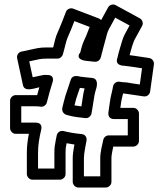

<svg xmlns="http://www.w3.org/2000/svg" viewBox="-20 -752 733 858"><path d="M150 -71C150 -105.3 156.2 -138.8 164.3 -173.3C165.7 -179.1 169.6 -204 140 -204H75V-277H139C147.9 -277 155.2 -276.4 160.5 -275.4C174 -273 186.5 -282.6 189.3 -294.2C196.4 -323.7 206.3 -357.4 214.8 -384.5C215.4 -386.3 226.5 -417 191 -417H177C175.4 -417 173.3 -416.8 172.1 -416.5C156.8 -413.5 139.5 -409.7 126.1 -406.8L110.7 -477.8L155.9 -487.5C165.5 -489.2 175 -490 187 -490H236C248.4 -490 258 -499.1 260.9 -508.8C269.3 -536.6 275.4 -570.9 283.6 -587.3C294.4 -611.5 303.6 -635 312.4 -657.7L380.6 -631.6L364.7 -590.9C359.3 -576.7 351.1 -564.5 344.8 -541.1C342.8 -532.8 340.7 -524.5 338.7 -517.5C338.7 -517.5 313.9 -492 354.9 -481.7C361.7 -480.1 370.8 -479.1 376 -479C385.8 -478.3 395.2 -476 405 -476H406C417.9 -476 427.8 -485.1 430.3 -494.9C438.2 -526.6 445.9 -554.4 454.2 -584.8C459.4 -606.6 463.4 -616.7 472.8 -632.7L494.9 -673.1L559 -638.1L536.9 -597.6C526.9 -577.8 522.8 -557.5 517.3 -540.9C511.5 -523.6 509.1 -510.4 504.8 -494.4C502.7 -486.4 494.6 -466.6 521.9 -459.7C526.4 -458.6 533.4 -458.1 535.9 -458C550 -456.8 562.7 -454.2 579.8 -452.2L614.8 -446.9L604.7 -374.4L568.4 -379.8C556.1 -381.3 549.5 -384 540 -384C538.4 -384 534 -384.3 528.9 -384.8L513.1 -386.8C499.6 -388.5 487.4 -378.5 485.3 -366.1C480.8 -338.9 474.1 -323 470.2 -290.2L464.3 -248.5C462.9 -238.8 466.1 -220 489 -220H551V-147H466C454.2 -147 443.9 -138.3 441.6 -127.3C437.2 -107.2 428 -71.9 428 -46V36H355V-46C355 -55.3 356.7 -70.9 360.6 -91.4L366.6 -123.4C368.5 -133.9 364.9 -151 344.3 -152.9C316.9 -155.4 289 -160 264.1 -166.3C251.4 -169.4 236.6 -162.4 233.5 -146.9L229.4 -126.7C225.1 -103 223 -94.2 223 -71V1H150ZM305 -46V61C305 71.7 314.9 86 330 86H453C463.7 86 478 76.1 478 61V-46C478 -56.7 481.7 -77 486.1 -97H576C586.7 -97 601 -106.9 601 -122V-245C601 -255.7 591.1 -270 576 -270H517.8L519.8 -283.8C522.2 -304.3 525.7 -315.7 530 -334.5C541.5 -333.6 550.3 -331.6 561.6 -330.2L622.4 -321.3C636.2 -319.2 648.9 -329.1 650.8 -342.6L667.8 -464.6C669.4 -476.5 660.8 -490.6 646.7 -492.7L586.2 -501.8C575.6 -503 569.5 -504.1 559.2 -505.6C564.5 -526.8 574.3 -560.3 581.2 -574.4L614.9 -636C621.5 -648 616.9 -663.4 605 -669.9L497 -728.9C486.1 -734.9 469.9 -731.5 463.1 -719L432 -662.3C430.7 -663.7 425.9 -667.9 421.9 -669.4L306.9 -713.4C295.3 -717.8 279.8 -712.2 274.7 -699C262.7 -667.9 251.5 -638.1 238.4 -608.7C228.4 -588.3 223.1 -562.2 217.6 -540H187C172.2 -540 159.3 -539 146.1 -536.5L75.8 -521.4C62.3 -518.6 53.7 -505 56.6 -491.7L82.6 -371.7C89.4 -340.2 130.5 -356.6 155.8 -362C152.7 -351.5 149.1 -338.6 146 -326.9C144.7 -326.9 141.3 -327 139 -327H50C39.3 -327 25 -317.1 25 -302V-179C25 -168.3 34.9 -154 50 -154H109C104 -128.6 100 -100.1 100 -71V26C100 36.7 109.9 51 125 51H248C258.7 51 273 41.1 273 26V-71C273 -90.3 273.4 -89.5 277.6 -112C287.9 -110 300.6 -107.8 312.5 -106.2C308.4 -84.4 305 -61.4 305 -46ZM388.1 -241.3C394.9 -274.5 401.2 -329.6 406.6 -344.7C413.5 -364.4 422.7 -400.7 390.5 -403.9C384 -404.5 376.2 -405.3 369.6 -405.9L338.3 -409.5C319.8 -414.8 301.5 -413.9 296 -395.1C288.7 -370.2 281.2 -353.1 272.1 -323.3C267.2 -307.3 263.6 -290.1 258.9 -272.5C258.3 -270.4 258 -267.7 258 -266V-263C258 -251.2 267.1 -241.2 276.9 -238.7L301.3 -232.6C323.4 -227.9 343.1 -226.7 360.5 -224.3C373.8 -222.3 384.1 -231.3 388.1 -241.3ZM358 -356.9C351.7 -335.9 347.9 -302.1 343.9 -276.7C333.4 -277.9 322.7 -279.3 312.9 -281.3C315.2 -289.9 317.7 -299.7 320.1 -309.3C325.7 -327.7 330.8 -341 337.1 -359.3Z"/></svg>

Font: Tape
Style: Regular
Weight: 500
Foundry: Cannot Into Space Fonts
Version: Version 0.97